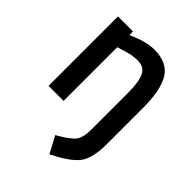

<svg xmlns="http://www.w3.org/2000/svg" viewBox="-215 -622 976 976"><g transform="rotate(45 273.0 -134.0)"><path d="M174 0H66V-499H174V-473Q258 -511 315 -511Q410 -511 447.5 -449.5Q485 -388 485 -261V-2Q485 98 452.5 144.5Q420 191 315 243L267 153Q338 113 357.5 86.5Q377 60 377 2V-260Q377 -336 360 -374Q343 -412 294 -412Q252 -412 194 -392L174 -386Z"/></g></svg>

Font: TitilliumWeb-SemiBold
Style: SemiBold
Weight: 600
Version: Version 1.001;PS 57.000;hotconv 1.0.70;makeotf.lib2.5.55311